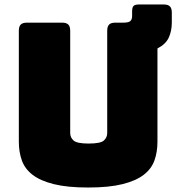

<svg xmlns="http://www.w3.org/2000/svg" viewBox="-20 -821 796 856"><path d="M373 15Q280 15 220 0Q160 -15 125.5 -41.5Q91 -68 77.5 -105.5Q64 -143 64 -189V-684Q64 -703 72.5 -711.5Q81 -720 100 -720H257Q276 -720 284.5 -711.5Q293 -703 293 -684V-228Q293 -208 308 -194.5Q323 -181 375 -181Q428 -181 443 -194.5Q458 -208 458 -228V-684Q458 -703 466.5 -711.5Q475 -720 494 -720H529Q554 -720 561.5 -727.5Q569 -735 569 -749V-770Q569 -788 575.5 -794.5Q582 -801 599 -801H710Q729 -801 737.5 -792.5Q746 -784 746 -765V-721Q746 -683 732.5 -653.5Q719 -624 682 -605V-189Q682 -143 668.5 -105.5Q655 -68 620.5 -41.5Q586 -15 526 0Q466 15 373 15Z"/></svg>

Font: Bungee
Style: Regular
Weight: 400
Designer: David Jonathan Ross
Foundry: David Jonathan Ross
Version: Version 1.001;PS 1.0;hotconv 1.0.72;makeotf.lib2.5.5900